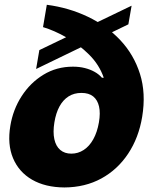

<svg xmlns="http://www.w3.org/2000/svg" viewBox="-20 -784 647 815"><path d="M524.9 -680.7 133.3 -491.2 147 -571.3 538.6 -759.8ZM253.4 11.7Q172.4 11.2 116.2 -21.2Q60.1 -53.7 35.4 -112.5Q10.7 -171.4 23.9 -250Q35.2 -318.8 71.8 -375.7Q108.4 -432.6 164.3 -466.8Q220.2 -501 289.6 -501Q317.4 -501 340.3 -495.1Q363.3 -489.3 381.6 -479Q399.9 -468.8 412.6 -454.1H420.4Q401.4 -509.3 358.2 -552.2Q314.9 -595.2 262.5 -625Q210 -654.8 162.6 -668.9L178.7 -763.7Q272 -751.5 352.5 -713.1Q433.1 -674.8 490.7 -613.5Q548.3 -552.2 574.2 -470.2Q600.1 -388.2 583.5 -288.1Q568.8 -199.2 523.9 -131.6Q479 -64 410.2 -26.4Q341.3 11.2 253.4 11.7ZM282.7 -131.8Q311.5 -131.8 335.4 -147.5Q359.4 -163.1 376 -192.9Q392.6 -222.7 399.9 -264.6Q406.7 -304.2 400.4 -332Q394 -359.9 375.5 -374.8Q356.9 -389.6 325.7 -389.6Q294.4 -389.6 271 -374.8Q247.6 -359.9 232.4 -332Q217.3 -304.2 210.9 -264.6Q204.1 -223.1 210.7 -193.1Q217.3 -163.1 235.8 -147.5Q254.4 -131.8 282.7 -131.8Z"/></svg>

Font: Inter 20pt Black
Style: Italic
Weight: 900
Italic angle: -9.3988°
Version: Version 4.001;git-66647c0bb